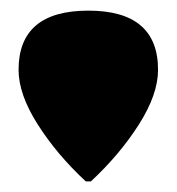

<svg xmlns="http://www.w3.org/2000/svg" viewBox="-20 -776 335 363"><path d="M151.9 -433.1H142.1Q87.4 -483.9 51.3 -540.8Q15.1 -597.7 15.1 -644Q15.1 -755.9 147 -755.9Q278.8 -755.9 278.8 -644Q278.8 -597.7 242.7 -540.8Q206.5 -483.9 151.9 -433.1Z"/></svg>

Font: Mayenne Sans Regular
Style: Regular
Weight: 600
Width: 6
Designer: Jérémy Landes — Studio Triple
Foundry: Jérémy Landes — Studio Triple
Version: Version 1.001;hotconv 1.0.109;makeotfexe 2.5.65596